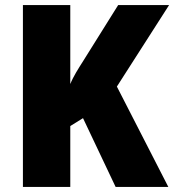

<svg xmlns="http://www.w3.org/2000/svg" viewBox="-20 -734 684 754"><path d="M641 0 439 -394 644 -714H444L307 -495C288 -465 268 -434 256 -404V-714H70V0H256V-239L306 -270L434 0Z"/></svg>

Font: Noto Sans Thai SemCond Blk
Style: Regular
Weight: 900
Width: 4
Designer: Monotype Design Team
Foundry: Monotype Imaging Inc.
Version: Version 2.002